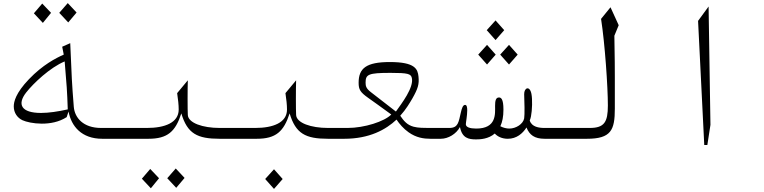

<svg xmlns="http://www.w3.org/2000/svg" viewBox="-20 -897 4940 1241"><path d="M475 -816 418 -877 363 -814 421 -752ZM310 -814 253 -874 199 -811 257 -749ZM633 -70C518 -70 463 -136 457 -206C444 -371 444 -384 434 -618L382 -595L392 -544C342 -522 256 -478 167 -385C81 -295 69 -239 69 -209C69 -167 93 -135 125 -120C173 -98 313 -76 411 -140L423 -176C441 -81 507 0 641 0H700V-70ZM245 -167C118 -167 89 -222 149 -299C196 -359 304 -461 398 -500C411 -347 414 -309 418 -190C355 -176 296 -167 245 -167Z M1400 -70C1290 -70 1198 -102 1194 -153C1192 -184 1192 -330 1194 -378L1125 -295C1131 -255 1135 -219 1135 -189C1135 -104 1045 -70 930 -70H700V0H939C1064 0 1114 -47 1152 -164C1191 -33 1255 0 1400 0ZM1119 317 1173 253 1116 192 1061 255ZM955 320 1008 255 951 195 897 258Z M2100 -70C1990 -70 1898 -102 1894 -153C1892 -184 1892 -330 1894 -378L1825 -295C1831 -255 1835 -219 1835 -189C1835 -104 1745 -70 1630 -70H1400V0H1639C1764 0 1814 -47 1852 -164C1891 -33 1955 0 2100 0ZM1751 324 1807 260 1751 197 1694 260Z M2750 -70C2725 -70 2681 -70 2653 -78C2612 -89 2590 -115 2567 -149C2605 -191 2629 -233 2645 -260C2682 -325 2690 -353 2685 -402C2680 -450 2664 -496 2500 -496C2346 -496 2298 -455 2298 -362C2298 -319 2308 -301 2359 -265C2409 -230 2426 -217 2509 -157C2466 -112 2335 -70 2227 -70H2100V0H2205C2368 0 2474 -59 2543 -124C2561 -97 2588 -65 2621 -42C2670 -7 2718 0 2762 0H2800V-70ZM2379 -300C2346 -325 2343 -341 2343 -363C2343 -416 2360 -426 2504 -426C2616 -426 2636 -420 2642 -393C2656 -331 2575 -227 2539 -176Z M3239 -702 3183 -765 3126 -702 3183 -638ZM3184 -544 3128 -607 3071 -544 3128 -480ZM3270 -480 3326 -544 3270 -607 3213 -544ZM3404 -118C3408 -127 3410 -136 3412 -145C3420 -185 3422 -255 3415 -290C3404 -346 3367 -330 3368 -288C3370 -244 3372 -154 3368 -132C3361 -95 3315 -66 3272 -66C3254 -66 3233 -71 3214 -81C3227 -109 3234 -142 3234 -189C3234 -259 3218 -267 3205 -267C3184 -267 3180 -244 3180 -213C3180 -162 3191 -66 3058 -66C3017 -66 2991 -75 2991 -94C2991 -105 3000 -150 3000 -184C3000 -204 2997 -219 2986 -219C2972 -219 2965 -197 2959 -171C2944 -107 2942 -70 2884 -70H2800V0H2829C2877 0 2929 -31 2953 -76C2967 -4 3009 4 3057 4C3083 4 3137 2 3178 -34C3195 -15 3224 0 3262 0C3319 0 3358 -34 3383 -73C3402 -25 3435 0 3500 0V-70C3464 -70 3417 -76 3404 -118Z M3500 0H3773C3930 0 3954 -56 3954 -195V-397C3954 -549 3951 -608 3951 -666L3979 -734L3926 -850L3865 -775C3890 -614 3909 -336 3909 -215C3909 -108 3886 -70 3792 -70H3500Z M4532 40H4552L4572 -90L4560 -855L4492 -762Z"/></svg>

Font: Kawkab Mono Light
Style: Regular
Weight: 300
Monospace: yes
Designer: Abdullah Arif
Foundry: Abdullah Arif
Version: Version 1.000;PS 000.500;hotconv 1.0.88;makeotf.lib2.5.64775